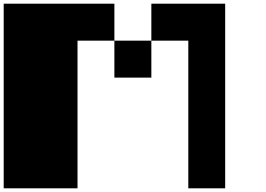

<svg xmlns="http://www.w3.org/2000/svg" viewBox="-20 -1020 1440 1040"><path d="M599.6 -599.6V-799.8H799.8V-599.6ZM0 0V-1000H599.6V-799.8H399.9V0ZM1000 0V-799.8H799.8V-1000H1199.7V0Z"/></svg>

Font: 8-bit HUD
Style: Regular
Weight: 400
Designer: lSPl
Foundry: https://fontstruct.com
Version: Version 1.0